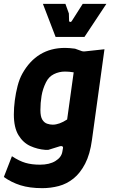

<svg xmlns="http://www.w3.org/2000/svg" viewBox="-44 -770 588 998"><path d="M176 208Q110 208 62.5 193Q15 178 -24 150L18 42Q56 67 88.5 76.5Q121 86 164 86Q213 86 244 67Q275 48 280 19L283 2Q285 -6 280.5 -9Q276 -12 268 -10L207 9H192Q151 6 113.5 -11Q76 -28 52 -67.5Q28 -107 28 -175Q28 -210 33 -248.5Q38 -287 47.5 -323.5Q57 -360 72 -387Q147 -521 294 -521Q315 -521 346 -517L382 -504Q388 -502 398 -503L499 -514L434 -43Q424 32 398.5 81Q373 130 338 158Q303 186 261.5 197Q220 208 176 208ZM230 -122Q264 -122 305 -149L339 -394Q315 -398 294 -398Q263 -398 236 -384.5Q209 -371 195 -342Q178 -308 172 -271.5Q166 -235 166 -198Q166 -164 176 -148Q186 -132 201 -127Q216 -122 230 -122ZM245 -578 179 -750H296L314 -700L315 -663Q315 -657 320.5 -656Q326 -655 330 -662L386 -750H509L395 -578Z"/></svg>

Font: Finlandica
Style: Bold Italic
Weight: 700
Italic angle: -8°
Designer: Niklas Ekholm, Juho Hiilivirta, Jaakko Suomalainen
Foundry: Helsinki Type Studio
Version: Version 1.064; ttfautohint (v1.8.4.7-5d5b)